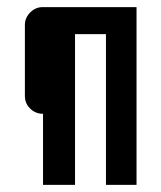

<svg xmlns="http://www.w3.org/2000/svg" viewBox="-20 -520 454 540"><path d="M364 0H278V-424H191V0H101V-200H100Q80 -200 65 -214.5Q50 -229 50 -250V-450Q50 -470 65 -485Q80 -500 100 -500H364Z"/></svg>

Font: Tokeely Brookings
Style: Regular
Weight: 400
Designer: Peter Wiegel
Foundry: Peter Wiegel
Version: Version 2.001